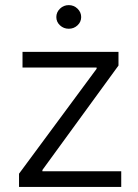

<svg xmlns="http://www.w3.org/2000/svg" viewBox="-20 -734 541 754"><path d="M54.7 -51.8 359.4 -463.9V-468.8H68.4V-530.3H445.3V-476.6L146.5 -66.4V-61.5H456.1V0H54.7ZM201.2 -667Q201.2 -686 215.6 -700Q230 -713.9 250 -713.9Q270 -713.9 284.4 -700Q298.8 -686 298.8 -667Q298.8 -647.9 284.4 -634.5Q270 -621.1 250 -621.1Q230 -621.1 215.6 -634.5Q201.2 -647.9 201.2 -667Z"/></svg>

Font: Pretendard Std Light
Style: Regular
Weight: 300
Designer: Base glyphs from Inter by Rasmus Andersson; Hangeul glyphs from Noto Sans CJK(Source Han Sans) by Jang Soo-young and Kan
Foundry: Kil Hyung-jin
Version: Version 1.309